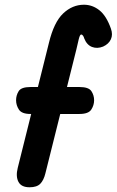

<svg xmlns="http://www.w3.org/2000/svg" viewBox="-20 -792 494 812"><path d="M109 -310Q72 -310 60 -328.5Q48 -347 48 -368Q48 -389 59 -406.5Q70 -424 109 -424H316Q355 -424 366.5 -406.5Q378 -389 378 -368Q378 -347 366 -328.5Q354 -310 316 -310ZM105 0Q70 0 58 -23Q46 -46 55 -82L187 -611Q208 -698 247 -735Q286 -772 335 -772Q371 -772 400.5 -748.5Q430 -725 449 -671Q458 -646 449 -626Q440 -606 416 -595Q391 -585 369 -593.5Q347 -602 336 -630Q335 -635 331.5 -640.5Q328 -646 323 -646Q318 -646 313 -626Q308 -606 303 -583L172 -59Q165 -30 150.5 -15Q136 0 105 0Z"/></svg>

Font: Edu TAS Beginner
Style: Bold
Weight: 700
Version: Version 1.003